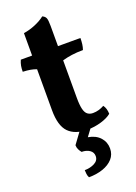

<svg xmlns="http://www.w3.org/2000/svg" viewBox="-162 -684 699 990"><g transform="rotate(-20 188.0 -189.0)"><path d="M225 9Q156 9 121 -27Q86 -63 86 -148V-373Q70 -379 53 -382Q36 -385 12 -386Q12 -404 14.5 -418Q17 -432 24 -448H86V-571Q119 -576 151 -589.5Q183 -603 204 -620Q218 -614 223 -603Q228 -592 228 -559V-448H351Q351 -430 349 -414.5Q347 -399 342 -385Q308 -385 280 -381Q252 -377 228 -370V-164Q228 -125 233.5 -102.5Q239 -80 251 -71Q263 -62 280 -62Q297 -62 312.5 -66.5Q328 -71 342 -79Q356 -61 357 -30Q337 -13 300 -2Q263 9 225 9ZM147 242Q142 233 140.5 221Q139 209 139 200Q170 200 193.5 187.5Q217 175 217 151Q217 130 199.5 118Q182 106 156 106Q149 98 143.5 87Q138 76 138 63L196 -16H258L212 46Q254 53 277 78.5Q300 104 300 139Q300 172 279.5 195Q259 218 224 230Q189 242 147 242Z"/></g></svg>

Font: Vollkorn
Style: Bold
Weight: 700
Designer: Friedrich Althausen
Foundry: Friedrich Althausen
Version: Version 5.000